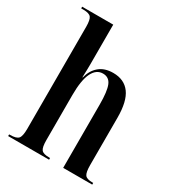

<svg xmlns="http://www.w3.org/2000/svg" viewBox="-182 -870 896 979"><g transform="rotate(30 266.5 -380.0)"><path d="M16 0V-10H21Q58 -10 70 -23.5Q82 -37 82 -81V-681Q82 -723 71 -736.5Q60 -750 27 -750H13V-760H196V-526Q196 -509 195.5 -493Q195 -477 194 -449H196Q207 -494 238 -520.5Q269 -547 320 -547Q385 -547 418.5 -501.5Q452 -456 452 -360V-81Q452 -38 462.5 -24Q473 -10 506 -10H511V0H340V-372Q340 -451 326 -484.5Q312 -518 276 -518Q237 -518 216 -475Q195 -432 195 -345V-79Q195 -37 206 -23.5Q217 -10 252 -10H257V0Z"/></g></svg>

Font: Noto Serif Display ExtraCondensed SemiBold
Style: Regular
Weight: 600
Width: 2
Designer: Monotype Design Team
Foundry: Monotype Imaging Inc.
Version: Version 2.009